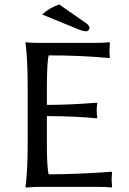

<svg xmlns="http://www.w3.org/2000/svg" viewBox="-20 -837 578 860"><path d="M189.9 -200.2Q189.9 -83 198.2 -56.2Q258.3 -56.2 328.6 -59.1Q398.9 -62 439.5 -64.9L480 -67.9L481.9 -64Q480 -47.9 480 -30.8Q480 -27.8 481.9 0L480 2.9Q456.1 0 419.9 0H147L95.2 2.9L94.2 0Q104 -67.9 104 -200.2V-444.8Q104 -573.7 94.2 -645L96.2 -647.9Q113.3 -645 147 -645H410.2Q446.3 -645 470.2 -647.9L472.2 -645Q470.2 -617.2 470.2 -607.2Q470.2 -597.2 472.2 -581.1L470.2 -577.1Q332 -589.4 198.2 -588.9Q190.4 -562 189.9 -444.8V-367.2Q294.9 -367.2 413.1 -377L416 -374Q413.1 -359.9 413.1 -342Q413.1 -324.2 416 -310.1L413.1 -307.1Q314 -316.9 189.9 -316.9ZM245.1 -816.9 366.2 -732.9Q381.3 -721.7 380.9 -711.9Q380.9 -706.1 376.5 -701.4Q372.1 -696.8 366.2 -696.8Q351.1 -696.8 323.2 -709L168.9 -772Q200.2 -801.8 245.1 -816.9Z"/></svg>

Font: Biolilbert
Style: Regular
Weight: 400
Designer: Philipp H. Poll
Foundry: Philipp H. Poll
Version: Version 1.1.0